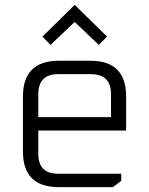

<svg xmlns="http://www.w3.org/2000/svg" viewBox="-20 -767 612 787"><path d="M74 -146V-371Q74 -518 221 -518H351Q497 -518 497 -371V-232H137V-136Q137 -55 218 -55H477V-26L443 0H221Q74 0 74 -146ZM137 -287H435V-381Q435 -463 353 -463H218Q137 -463 137 -381ZM154 -617 286 -747 419 -617 385 -583 286 -677 187 -583Z"/></svg>

Font: Oxanium Light
Style: Regular
Weight: 300
Designer: Severin Meyer
Version: Version 1.000